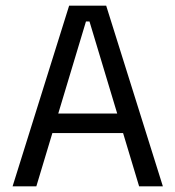

<svg xmlns="http://www.w3.org/2000/svg" viewBox="-20 -659 620 679"><path d="M108.5 0H24.5L224.5 -639H355.5L556 0H472L296.5 -583H284ZM435.5 -188.5H144.5V-257.5H435.5Z"/></svg>

Font: Anek Malayalam Medium
Style: Regular
Weight: 400
Version: Version 1.003